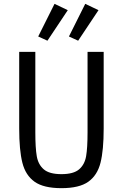

<svg xmlns="http://www.w3.org/2000/svg" viewBox="-20 -968 640 1000"><path d="M164 -698V-279Q164 -198 171.5 -154.5Q179 -111 208 -86Q237 -61 300 -61Q363 -61 392 -86Q421 -111 428.5 -154.5Q436 -198 436 -279V-698H520V-299Q520 -186 503.5 -120.5Q487 -55 440 -21.5Q393 12 300 12Q207 12 160 -21.5Q113 -55 96.5 -120.5Q80 -186 80 -299V-698ZM227 -756 179 -778 264 -948 333 -915ZM387 -756 339 -778 424 -948 493 -915Z"/></svg>

Font: iA Writer Duo V
Style: Regular
Weight: 400
Designer: Mike Abbink, Paul van der Laan, Pieter van Rosmalen, Oliver Reichenstein
Foundry: Information Architects Inc.
Version: Version 2.000